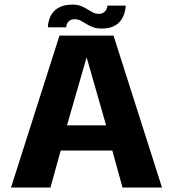

<svg xmlns="http://www.w3.org/2000/svg" viewBox="-20 -834 769 854"><path d="M29 0H204.5L250 -164.5H479.5L525 0H700.5L485 -675.5H244.5ZM278 -276.5 364.5 -576.5H366L452 -276.5ZM432.5 -707Q460 -707 479 -714.5Q498 -722 509.8 -734.2Q521.5 -746.5 527.8 -760.5Q534 -774.5 536.5 -787.2Q539 -800 539 -809H458Q457.5 -802 453.8 -793.5Q450 -785 441.8 -778.8Q433.5 -772.5 420 -772.5Q405.5 -772.5 393.2 -778.8Q381 -785 368.5 -793Q356 -801 340.5 -807.2Q325 -813.5 302.5 -813.5Q274 -813.5 254.5 -806Q235 -798.5 222.8 -786.5Q210.5 -774.5 204.2 -760.8Q198 -747 195.5 -734.2Q193 -721.5 193 -712.5H274.5Q274.5 -719.5 278 -728Q281.5 -736.5 289.8 -742.5Q298 -748.5 312.5 -748.5Q326.5 -748.5 338.5 -742.2Q350.5 -736 363.5 -727.8Q376.5 -719.5 393 -713.2Q409.5 -707 432.5 -707Z"/></svg>

Font: Anybody UltraCondensed Thin
Style: Bold
Weight: 700
Version: Version 1.111